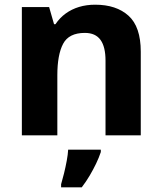

<svg xmlns="http://www.w3.org/2000/svg" viewBox="-20 -576 690 817"><path d="M385 -556Q475 -556 527 -509Q579 -462 579 -356V0H429V-318Q429 -377 407.5 -406.5Q386 -436 341 -436Q273 -436 248.5 -389.5Q224 -343 224 -256V0H73V-546H189L210 -473H216Q234 -500 259.5 -518.5Q285 -537 316.5 -546.5Q348 -556 385 -556ZM409 71Q401 95 389 120Q377 145 362 170.5Q347 196 328 221H240V208Q246 188 252.5 161.5Q259 135 264 108Q269 81 270 61H409Z"/></svg>

Font: Noto Sans Cherokee
Style: Regular
Weight: 400
Designer: Monotype Design Team
Foundry: Monotype Imaging Inc.
Version: Version 2.001